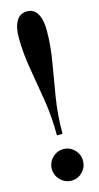

<svg xmlns="http://www.w3.org/2000/svg" viewBox="-115 -743 409 795"><g transform="rotate(-15 89.0 -345.5)"><path d="M77.5 -180Q77.5 -260.5 65.5 -334.5Q53.5 -408.5 41.5 -477.5Q29.5 -546.5 29.5 -612Q29.5 -656.5 44.8 -682.2Q60 -708 90 -708Q119.5 -708 134.5 -682.2Q149.5 -656.5 149.5 -612Q149.5 -546.5 137.5 -477.5Q125.5 -408.5 113.5 -334.5Q101.5 -260.5 101.5 -180ZM88 17Q60.5 17 40.8 -3Q21 -23 21 -50.5Q21 -78.5 40.8 -98.2Q60.5 -118 88 -118Q115.5 -118 135 -98.2Q154.5 -78.5 154.5 -50.5Q154.5 -23 135 -3Q115.5 17 88 17Z"/></g></svg>

Font: Imbue 50pt
Style: Bold
Weight: 700
Designer: Tyler Finck
Foundry: Etcetera Type Company
Version: Version 1.102; ttfautohint (v1.8.3)